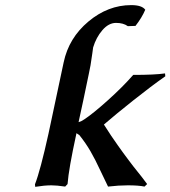

<svg xmlns="http://www.w3.org/2000/svg" viewBox="-20 -722 664 748"><path d="M168.9 -201.2 228 -479Q248 -574.2 324.5 -638.2Q400.9 -702.1 491.2 -702.1Q532.7 -702.1 545.9 -684.1Q532.7 -652.8 507.8 -621.1L478 -620.1Q460.4 -632.8 432.1 -632.8Q403.3 -632.8 378.9 -604.5Q354.5 -576.2 342.8 -537.1Q342.3 -534.7 339.8 -515.1Q332.5 -460.9 326.2 -435.1Q303.2 -323.2 286.1 -246.1Q297.9 -249.5 308.1 -256.8Q342.3 -279.3 400.4 -331.5Q458.5 -383.8 499 -430.2Q583 -430.2 623 -436L624 -424.8Q570.8 -387.7 499.5 -331.1Q428.2 -274.4 384.8 -236.8Q399.9 -212.9 413.3 -192.9Q426.8 -172.9 439.9 -154.5Q453.1 -136.2 460.2 -126.2Q467.3 -116.2 481.4 -97.7Q495.6 -79.1 500 -73.2Q539.1 -24.9 553.2 -4.9L543 4.9Q519.5 0 478 0Q442.4 0 400.9 4.9Q393.6 -10.7 372.1 -55.2Q350.6 -101.6 332.3 -133.1Q314 -164.6 289.1 -195.8Q278.8 -202.6 277.8 -203.1Q277.8 -202.6 277.3 -200.7Q276.9 -198.7 276.9 -198.2Q247.6 -64 243.2 -4.9L233.9 4.9Q200.7 0 180.2 0Q153.3 0 117.2 5.9L116.2 -3.9Q137.2 -57.6 168.9 -201.2Z"/></svg>

Font: Linear Smooth
Style: Bold Italic
Weight: 700
Designer: Philipp H. Poll, Flanker
Foundry: Philipp H. Poll, reworked by Flanker
Version: Version 1.061 | FøM Fix